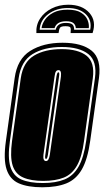

<svg xmlns="http://www.w3.org/2000/svg" viewBox="-27 -782 441 813"><path d="M262 -762Q321 -762 351.5 -727.5Q382 -693 365 -642H272Q274 -660 271 -665.5Q268 -671 250 -671Q232 -671 227.5 -665Q223 -659 221 -642H127Q125 -676 142.5 -703Q160 -730 191.5 -746Q223 -762 262 -762ZM260 -748Q211 -748 177 -722Q143 -696 141 -656H209Q215 -685 252 -685Q272 -685 279.5 -678.5Q287 -672 287 -656H355Q363 -696 336 -722Q309 -748 260 -748ZM259 -741Q296 -741 316 -728.5Q336 -716 343.5 -698Q351 -680 349 -663H294Q293 -677 283.5 -684.5Q274 -692 253 -692Q213 -692 204 -663H149Q151 -680 163 -698Q175 -716 199 -728.5Q223 -741 259 -741ZM152 11Q91 11 53 -5.5Q15 -22 1 -64.5Q-13 -107 -2 -185L35 -451Q46 -532 101 -566.5Q156 -601 238 -601Q320 -601 361.5 -567Q403 -533 392 -451L355 -186Q344 -107 319.5 -64.5Q295 -22 254 -5.5Q213 11 152 11ZM154 -7Q209 -7 246 -22Q283 -37 305.5 -76Q328 -115 338 -186L375 -451Q385 -523 347 -553Q309 -583 235 -583Q160 -583 111 -553Q62 -523 52 -451L15 -185Q5 -115 17 -76Q29 -37 63.5 -22Q98 -7 154 -7ZM156 -16Q104 -16 71 -30.5Q38 -45 26.5 -81.5Q15 -118 24 -185L61 -451Q71 -519 117 -546.5Q163 -574 234 -574Q304 -574 339.5 -546Q375 -518 366 -451L329 -186Q320 -118 299 -81Q278 -44 243 -30Q208 -16 156 -16ZM168 -100Q180 -100 184 -127L231 -458Q234 -485 221 -485Q214 -485 210 -479.5Q206 -474 204 -458L157 -127Q154 -100 168 -100ZM168 -109Q162 -109 165 -127L212 -458Q214 -469 216 -472.5Q218 -476 220 -476Q226 -476 223 -458L176 -127Q173 -109 168 -109Z"/></svg>

Font: Alumni Sans Collegiate One
Style: Italic
Weight: 400
Italic angle: -8°
Designer: Robert E. Leuschke
Foundry: Robert E. Leuschke
Version: Version 1.100